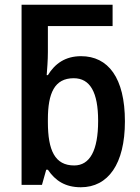

<svg xmlns="http://www.w3.org/2000/svg" viewBox="-20 -780 592 810"><path d="M321 10C436 10 507 -88 507 -268C507 -452 436 -543 322 -543C256 -543 212 -512 182 -463H177C179 -488 182 -527 182 -560V-670H455V-760H71V0H157L175 -64H182C213 -18 255 10 321 10ZM293 -82C212 -82 182 -145 182 -265V-276C182 -387 210 -450 291 -450C360 -450 394 -391 394 -270C394 -145 359 -82 293 -82Z"/></svg>

Font: Noto Sans UI SemiCondensed Medium
Style: Regular
Weight: 500
Width: 4
Designer: Monotype Design Team
Foundry: Monotype Imaging Inc.
Version: Version 1.901